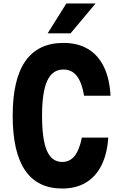

<svg xmlns="http://www.w3.org/2000/svg" viewBox="-20 -1066 690 1105"><path d="M338 19Q196 19 124.5 -85.5Q53 -190 53 -400Q53 -611 126.5 -715Q200 -819 345 -819Q428 -819 486.5 -784Q545 -749 578 -681Q611 -613 616 -515H464Q451 -592 422 -629Q393 -666 345 -666Q282 -666 252 -601.5Q222 -537 222 -400Q222 -263 250 -198.5Q278 -134 338 -134Q382 -134 409.5 -168.5Q437 -203 451 -274H603Q597 -180 564 -114.5Q531 -49 474 -15Q417 19 338 19ZM254 -874 362 -1046H530L386 -874Z"/></svg>

Font: Martian Mono SemiCondensed
Style: Bold
Weight: 700
Width: 4
Designer: Roman Shamin
Foundry: Evil Martians
Version: Version 1.000